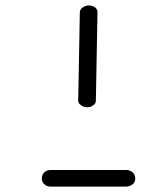

<svg xmlns="http://www.w3.org/2000/svg" viewBox="-20 -693 538 707"><path d="M301 -298C310.3 -298 318 -300.7 324 -306C330 -310 333 -315.3 333 -322L339 -648C339 -654.7 336 -660.7 330 -666C322 -670.7 314.3 -673 307 -673C299 -673 291.3 -670.3 284 -665C277.3 -660.3 274 -654.7 274 -648L268 -322C268 -315.3 271.3 -310 278 -306C284 -300.7 291.7 -298 301 -298ZM165 -6H446C454 -6 461.7 -9 469 -15C475 -19.7 478 -26.7 478 -36C478 -44.7 475 -52 469 -58C461.7 -64 454 -67 446 -67H165C156.3 -67 149 -64 143 -58C137 -52 134 -44.7 134 -36C134 -26.7 137 -19.7 143 -15C149 -9 156.3 -6 165 -6Z"/></svg>

Font: naYanakamik
Style: Regular
Weight: 500
Designer: Nagarjuna G.,Vikas B.,Ruchir J.,Tushar G.,Vinay J.
Foundry: gnowledge lab
Version: 1.1